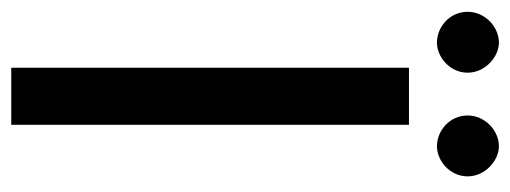

<svg xmlns="http://www.w3.org/2000/svg" viewBox="-310 -620 929 350"><g transform="rotate(90 155.0 -444.5)"><path d="M1 -832C1 -799 29 -776 57 -776C83 -776 112 -799 112 -832C112 -864 83 -889 57 -889C29 -889 1 -864 1 -832ZM190 -832C190 -799 218 -776 246 -776C272 -776 301 -799 301 -832C301 -864 272 -889 246 -889C218 -889 190 -864 190 -832ZM103 -725V0H207V-725Z"/></g></svg>

Font: Reem Kufi
Style: Regular
Weight: 400
Designer: Khaled Hosny
Version: Version 0.007